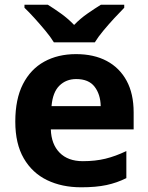

<svg xmlns="http://www.w3.org/2000/svg" viewBox="-20 -786 631 816"><path d="M303 -556Q379 -556 433.5 -527Q488 -498 518 -443Q548 -388 548 -308V-236H196Q198 -173 233.5 -137Q269 -101 332 -101Q385 -101 428 -111.5Q471 -122 517 -144V-29Q477 -9 432.5 0.5Q388 10 325 10Q243 10 180 -20.5Q117 -51 81 -113Q45 -175 45 -269Q45 -365 77.5 -428.5Q110 -492 168 -524Q226 -556 303 -556ZM304 -450Q261 -450 232.5 -422Q204 -394 199 -335H408Q407 -385 382 -417.5Q357 -450 304 -450ZM209 -606Q195 -629 172.5 -656Q150 -683 126.5 -709Q103 -735 84 -753V-766H183Q209 -750 239 -728.5Q269 -707 295 -680Q321 -707 352 -728.5Q383 -750 409 -766H508V-753Q490 -735 466 -709Q442 -683 419.5 -656Q397 -629 383 -606Z"/></svg>

Font: Noto Sans Nag Mundari
Style: Bold
Weight: 700
Version: Version 1.000